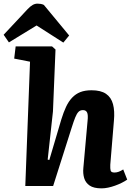

<svg xmlns="http://www.w3.org/2000/svg" viewBox="-69 -1022 722 1055"><path d="M630 -35Q617 -26 600 -17.5Q583 -9 563.5 -2Q544 5 525 9Q506 13 489 13Q446 13 423.5 -2.5Q401 -18 393.5 -43.5Q386 -69 389 -99L412 -356Q416 -391 409.5 -404Q403 -417 387 -417Q372 -417 362.5 -407.5Q353 -398 344.5 -377Q336 -356 325 -321L223 0H70L96 -683L9 -700L17 -767H217L236 -750L222 -410L193 -145L202 -143L268 -366Q280 -405 294 -435Q308 -465 327.5 -485.5Q347 -506 372.5 -516Q398 -526 434 -526Q485 -526 513.5 -506.5Q542 -487 552 -449.5Q562 -412 557 -359L537 -117Q536 -95 539 -84.5Q542 -74 560 -74Q572 -74 584 -78.5Q596 -83 608 -91ZM311 -827 279 -788 132 -882 -20 -789 -49 -831 82 -971Q97 -987 110 -994.5Q123 -1002 137 -1002Q146 -1002 155 -1000.5Q164 -999 172 -995Z"/></svg>

Font: Literata
Style: Bold Italic
Weight: 700
Italic angle: -2°
Designer: Latin by Veronika Burian and Jose Scaglione. Greek by Irene Vlachou. Cyrillic by Vera Evstafieva
Foundry: TypeTogether
Version: Version 3.103;gftools[0.9.29]